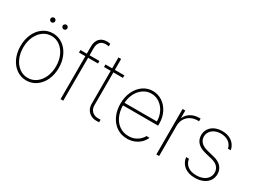

<svg xmlns="http://www.w3.org/2000/svg" viewBox="-49 -1334 2570 1940"><g transform="rotate(30 1236.0 -364.0)"><path d="M49.8 -263.7Q49.8 -341.8 78.6 -404.3Q107.4 -466.8 158.4 -502.4Q209.5 -538.1 272.5 -538.1Q335.4 -538.1 386.7 -502.4Q438 -466.8 467 -404.1Q496.1 -341.3 496.1 -263.7Q496.1 -185.5 467 -123Q438 -60.5 386.7 -24.9Q335.4 10.7 272.5 10.7Q209.5 10.7 158.4 -24.9Q107.4 -60.5 78.6 -123Q49.8 -185.5 49.8 -263.7ZM463.9 -263.7Q463.9 -332 439.2 -387.7Q414.6 -443.4 370.8 -475.6Q327.1 -507.8 272.5 -507.8Q217.8 -507.8 174.1 -475.6Q130.4 -443.4 105.7 -387.7Q81.1 -332 81.1 -263.7Q81.1 -195.3 105.7 -139.6Q130.4 -84 174.1 -51.8Q217.8 -19.5 272.5 -19.5Q327.6 -19.5 371.3 -51.8Q415 -84 439.5 -139.6Q463.9 -195.3 463.9 -263.7ZM173.8 -653.3Q173.8 -664.6 182.1 -672.6Q190.4 -680.7 201.2 -680.7Q212.9 -680.7 220.7 -672.6Q228.5 -664.6 228.5 -653.3Q228.5 -642.1 220.7 -634Q212.9 -626 201.2 -626Q190.4 -626 182.1 -634.3Q173.8 -642.6 173.8 -653.3ZM316.4 -653.3Q316.4 -664.6 324.7 -672.6Q333 -680.7 343.8 -680.7Q355.5 -680.7 363.3 -672.6Q371.1 -664.6 371.1 -653.3Q371.1 -642.1 363.3 -634Q355.5 -626 343.8 -626Q333 -626 324.7 -634.3Q316.4 -642.6 316.4 -653.3Z M816.4 -501H701.2L700.2 0H668.9V-501H594.7V-530.3H668.9V-615.2Q668.9 -672.9 699.2 -706.1Q729.5 -739.3 784.2 -739.3Q802.7 -739.3 824.2 -735.4V-705.1Q808.6 -709 787.1 -709Q745.1 -709 723.1 -683.6Q701.2 -658.2 701.2 -612.3V-530.3H816.4Z M1107.4 -501H996.1V-118.2Q996.1 -87.9 1009 -66.2Q1022 -44.4 1043.7 -33Q1065.4 -21.5 1090.8 -21.5L1123 -22.5V7.8Q1116.2 8.8 1089.8 8.8Q1056.2 8.8 1027.6 -6.1Q999 -21 981.9 -49.3Q964.8 -77.6 964.8 -115.2V-501H886.7V-530.3H964.8V-657.2H996.1V-530.3H1107.4Z M1215.3 -263.7Q1215.3 -341.3 1244.4 -404.1Q1273.4 -466.8 1324.2 -502.4Q1375 -538.1 1438 -538.1Q1498 -538.1 1548.1 -505.4Q1598.1 -472.7 1627.4 -414.8Q1656.7 -356.9 1656.7 -285.2V-260.7H1246.6Q1247.1 -192.9 1271.5 -137.9Q1295.9 -83 1341.6 -51.3Q1387.2 -19.5 1448.7 -19.5Q1491.2 -19.5 1523.7 -34.4Q1556.2 -49.3 1576.7 -70.1Q1597.2 -90.8 1607.9 -111.3H1642.1Q1630.9 -80.6 1604.5 -52.7Q1578.1 -24.9 1538.1 -7.1Q1498 10.7 1448.7 10.7Q1379.4 10.7 1326.4 -24.9Q1273.4 -60.5 1244.4 -123Q1215.3 -185.5 1215.3 -263.7ZM1624.5 -291Q1624.5 -350.6 1599.6 -400.4Q1574.7 -450.2 1532 -479Q1489.3 -507.8 1438 -507.8Q1387.2 -507.8 1345 -479.5Q1302.7 -451.2 1276.6 -401.6Q1250.5 -352.1 1247.1 -291Z M1786.6 -530.3H1817.9V-446.3H1821.8Q1839.4 -487.8 1881.3 -512.5Q1923.3 -537.1 1977.1 -537.1H1992.7V-505.9H1976.1Q1930.7 -505.9 1894.8 -486.3Q1858.9 -466.8 1838.9 -431.9Q1818.8 -397 1818.8 -352.5V0H1786.6Z M2249.5 -508.8Q2209.5 -508.8 2178.2 -494.6Q2147 -480.5 2129.4 -455.1Q2111.8 -429.7 2111.8 -397.5Q2111.8 -358.4 2138.4 -331.3Q2165 -304.2 2217.3 -291L2299.3 -270.5Q2359.4 -255.9 2390.4 -220.9Q2421.4 -186 2421.4 -135.7Q2421.4 -92.8 2398.9 -59.6Q2376.5 -26.4 2335.2 -7.8Q2293.9 10.7 2239.7 10.7Q2164.1 10.7 2117.2 -25.1Q2070.3 -61 2060.1 -127H2093.3Q2102.5 -74.2 2140.4 -46.4Q2178.2 -18.6 2239.7 -18.6Q2284.2 -18.6 2318.1 -33Q2352.1 -47.4 2370.6 -73.7Q2389.2 -100.1 2389.2 -134.8Q2389.2 -174.3 2364.3 -201.4Q2339.4 -228.5 2289.6 -240.2L2207.5 -260.7Q2145 -275.9 2112.8 -310.8Q2080.6 -345.7 2080.6 -396.5Q2080.6 -437.5 2101.6 -469.7Q2122.6 -502 2160.4 -520Q2198.2 -538.1 2246.6 -538.1Q2293 -538.1 2329.1 -522.5Q2365.2 -506.8 2387.5 -478.3Q2409.7 -449.7 2416.5 -412.1H2384.3Q2374.5 -457 2339.1 -482.7Q2303.7 -508.3 2249.5 -508.8Z"/></g></svg>

Font: Pretendard GOV Thin
Style: Regular
Weight: 100
Designer: Base glyphs from Inter by Rasmus Andersson; Hangeul glyphs from Noto Sans CJK(Source Han Sans) by Jang Soo-young and Kan
Foundry: Kil Hyung-jin
Version: Version 1.309